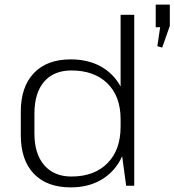

<svg xmlns="http://www.w3.org/2000/svg" viewBox="-20 -804 755 831"><path d="M286 7Q183 7 126.5 -52Q70 -111 70 -219V-321Q70 -428 126.5 -487.5Q183 -547 286 -547Q361 -547 416 -516.5Q471 -486 501.5 -430.5Q532 -375 532 -298V-247Q532 -170 501.5 -113Q471 -56 416 -24.5Q361 7 286 7ZM289 -40Q388 -40 445 -97.5Q502 -155 502 -256V-288Q502 -387 445 -443Q388 -499 289 -499Q213 -499 171 -450.5Q129 -402 129 -312V-226Q129 -138 171.5 -89Q214 -40 289 -40ZM502 -178V-740H561V0H526ZM715 -784V-692L682 -598L661 -604L683 -753L708 -687L654 -686V-784Z"/></svg>

Font: Pathway Extreme 28pt ExtraLight
Style: Regular
Weight: 250
Designer: Eduardo Rodriguez Tunni
Foundry: Eduardo Rodriguez Tunni
Version: Version 1.001;gftools[0.9.26]